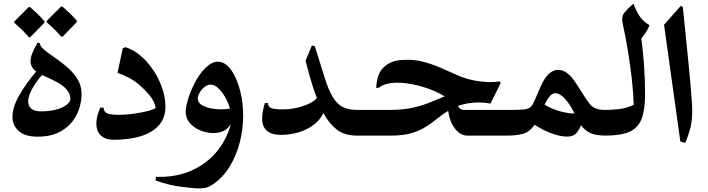

<svg xmlns="http://www.w3.org/2000/svg" viewBox="-20 -750 3914 1062"><path d="M188 6Q118 6 83.5 -25.5Q49 -57 49 -103Q49 -158 86.5 -223Q124 -288 180 -354Q149 -378 149 -412Q149 -433 159.5 -458Q170 -483 188 -514L201 -511Q201 -494 224 -475Q247 -456 281.5 -432.5Q316 -409 350.5 -379.5Q385 -350 408 -313.5Q431 -277 431 -231Q431 -170 404 -115.5Q377 -61 323 -27.5Q269 6 188 6ZM136 -189Q136 -164 153 -149Q170 -134 208 -134Q243 -134 276 -140.5Q309 -147 334.5 -161Q360 -175 369 -196Q371 -230 349 -254.5Q327 -279 293 -297Q259 -315 224 -330Q217 -333 212 -335Q179 -297 157.5 -258Q136 -219 136 -189ZM319 -547Q300 -569 280 -588.5Q260 -608 238 -627V-634L318 -714H325Q346 -696 366 -677Q386 -658 405 -635V-628L326 -547ZM140 -544Q121 -566 101 -585.5Q81 -605 59 -624V-631L139 -711H146Q167 -693 187 -674Q207 -655 226 -632V-625L147 -544Z M630 -347 659 -483 674 -489Q715 -476 751 -447Q787 -418 815 -380Q852 -331 873.5 -273Q895 -215 895 -160Q895 -97 858 -56Q821 -15 755 4.5Q689 24 603 23Q561 22 537 -1.5Q513 -25 513 -67Q513 -107 535 -155H553Q553 -134 570 -124.5Q587 -115 636 -115Q665 -115 698 -118.5Q731 -122 761.5 -128Q792 -134 813.5 -140.5Q835 -147 841 -154Q835 -189 807.5 -222.5Q780 -256 745 -285Q720 -306 690 -321.5Q660 -337 630 -347Z M1186 -409Q1209 -409 1230.5 -392.5Q1252 -376 1269 -347Q1294 -306 1309.5 -243Q1325 -180 1325 -109Q1325 -36 1306.5 36.5Q1288 109 1251.5 169.5Q1215 230 1160 268Q1135 285 1117 289Q1099 293 1070 292Q1037 290 974.5 282Q912 274 840 248L843 228Q946 232 1030.5 197Q1115 162 1173.5 95Q1232 28 1257 -64Q1242 -39 1218 -26.5Q1194 -14 1160 -14Q1123 -14 1088 -28.5Q1053 -43 1030 -69.5Q1007 -96 1007 -132Q1007 -158 1019.5 -199.5Q1032 -241 1052 -281Q1081 -340 1116.5 -374.5Q1152 -409 1186 -409ZM1074 -205Q1074 -183 1095 -170Q1116 -157 1145 -151Q1174 -145 1199 -145Q1223 -145 1252 -149Q1243 -182 1225.5 -212.5Q1208 -243 1187 -262.5Q1166 -282 1145 -282Q1128 -282 1111.5 -269Q1095 -256 1084.5 -238Q1074 -220 1074 -205Z M1670 -414 1705 -498 1721 -495Q1726 -481 1736.5 -446Q1747 -411 1760.5 -369Q1774 -327 1786 -289Q1807 -232 1829.5 -200Q1852 -168 1882.5 -155Q1913 -142 1957 -142H1964Q1987 -142 1995.5 -120.5Q2004 -99 2004 -73Q2004 -46 1995.5 -23Q1987 0 1964 0H1953Q1885 0 1842 -34Q1799 -68 1769 -125Q1749 -84 1712.5 -57.5Q1676 -31 1629.5 -17.5Q1583 -4 1534 -4Q1430 -4 1430 -95Q1430 -131 1445 -180H1463Q1461 -162 1477.5 -153.5Q1494 -145 1544 -145Q1583 -145 1621 -153.5Q1659 -162 1689 -176.5Q1719 -191 1733 -208Q1729 -218 1725.5 -228Q1722 -238 1718 -248Q1705 -286 1693 -328.5Q1681 -371 1670 -414Z M2565 0Q2527 0 2497 -38Q2467 -76 2459 -137Q2426 -117 2397 -93Q2368 -69 2334.5 -48Q2301 -27 2255.5 -13.5Q2210 0 2144 0H1964Q1929 0 1911.5 -22.5Q1894 -45 1894 -71Q1894 -98 1912 -120Q1930 -142 1964 -142H2130Q2209 -142 2264 -154.5Q2319 -167 2360.5 -184.5Q2402 -202 2440 -217Q2389 -248 2322.5 -268.5Q2256 -289 2197 -292Q2159 -294 2127 -287.5Q2095 -281 2075 -264H2061Q2064 -342 2102.5 -378Q2141 -414 2199 -418Q2265 -423 2317 -409.5Q2369 -396 2415 -376Q2464 -355 2511.5 -333.5Q2559 -312 2614 -303Q2649 -297 2682 -296Q2715 -295 2744 -300L2749 -290L2693 -177Q2636 -188 2582 -180Q2562 -178 2545 -173.5Q2528 -169 2513 -164Q2524 -142 2545 -142H2786Q2807 -142 2817.5 -119.5Q2828 -97 2827 -70Q2827 -44 2816.5 -22Q2806 0 2786 0Z M3149 0Q3125 9 3090 3.5Q3055 -2 3015 -18.5Q2975 -35 2937 -60Q2910 -20 2872.5 -10Q2835 0 2786 0Q2757 0 2737 -21.5Q2717 -43 2717 -72Q2717 -102 2737 -122Q2757 -142 2786 -142Q2837 -142 2864.5 -143.5Q2892 -145 2905.5 -152Q2919 -159 2928 -176Q2942 -203 2955.5 -237Q2969 -271 2982 -295Q3017 -361 3064.5 -363.5Q3112 -366 3156 -304Q3159 -300 3161 -297Q3191 -252 3209 -222.5Q3227 -193 3242 -175Q3257 -157 3277 -149.5Q3297 -142 3330 -142Q3351 -142 3361.5 -119.5Q3372 -97 3372 -70Q3372 -44 3361.5 -22Q3351 0 3330 0Q3279 0 3248 -13Q3217 -26 3194 -57Q3186 -37 3174.5 -21.5Q3163 -6 3149 0ZM3013 -208Q3002 -192 2992 -171Q3034 -146 3079.5 -134Q3125 -122 3158 -122Q3136 -167 3110.5 -197.5Q3085 -228 3060 -233.5Q3035 -239 3013 -208Z M3572 -611Q3565 -589 3550 -568Q3535 -547 3527 -536Q3536 -478 3542 -396Q3548 -314 3548 -226Q3548 -143 3529 -93Q3510 -43 3462.5 -21.5Q3415 0 3328 0Q3295 0 3278.5 -22Q3262 -44 3262 -70Q3262 -97 3278.5 -119.5Q3295 -142 3328 -142Q3360 -142 3402.5 -146.5Q3445 -151 3485 -170Q3483 -242 3474 -320Q3465 -398 3452 -475.5Q3439 -553 3424 -621Q3416 -659 3433.5 -680Q3451 -701 3484 -730Q3498 -690 3517.5 -661Q3537 -632 3572 -611Z M3757 -711Q3759 -692 3762.5 -657Q3766 -622 3771 -572Q3777 -511 3784 -443.5Q3791 -376 3796.5 -314Q3802 -252 3805.5 -205Q3809 -158 3809 -137Q3809 -86 3799.5 -46Q3790 -6 3770 41L3743 32L3653 -613L3746 -718Z"/></svg>

Font: Bona Nova SC
Style: Bold
Weight: 700
Designer: Mateusz Machalski
Foundry: Capitalics
Version: Version 4.001; ttfautohint (v1.8.4.7-5d5b)